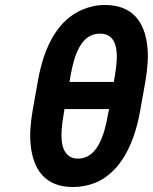

<svg xmlns="http://www.w3.org/2000/svg" viewBox="-20 -741 614 771"><path d="M543 -297 564 -415C573 -468 576 -514 572 -552C562 -651 514 -721 401 -721C369 -721 339 -714 310 -702C214 -661 157 -558 132 -415L111 -297C102 -244 99 -198 103 -160C113 -61 160 10 273 10C305 10 336 4 365 -8C460 -49 518 -155 543 -297ZM418 -303 413 -278C398 -192 368 -104 293 -104C279 -104 268 -107 258 -114C221 -139 222 -204 235 -278L239 -303ZM381 -606C457 -606 456 -522 441 -435L437 -412H259L263 -435C278 -521 306 -606 381 -606Z"/></svg>

Font: Asimov
Style: NarIt
Weight: 500
Designer: Google
Version: Version 2.000980; 2014